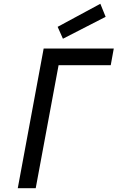

<svg xmlns="http://www.w3.org/2000/svg" viewBox="-20 -996 622 1016"><path d="M285 -854 511 -976 539 -907 313 -791ZM211 -739H582L566 -651H290L169 0H74Z"/></svg>

Font: Involve Medium Oblique
Style: Italic
Weight: 500
Italic angle: -10.5°
Designer: Stefan Peev
Foundry: Context Ltd.
Version: Version 1.001